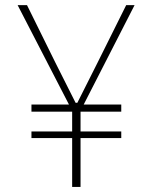

<svg xmlns="http://www.w3.org/2000/svg" viewBox="-20 -740 602 760"><path d="M265.6 0V-301.8L49.8 -719.7H86.9L199.2 -492.2L279.3 -333H286.1L366.2 -492.2L479.5 -719.7H512.7L298.8 -301.8V0ZM104.5 -193.4V-219.7H460V-193.4ZM104.5 -297.9V-326.2H460V-297.9Z"/></svg>

Font: Reddit Mono ExtraLight
Style: Regular
Weight: 250
Monospace: yes
Designer: Stephen Hutchings
Foundry: Reddit
Version: Version 1.014